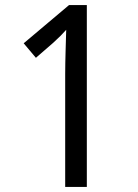

<svg xmlns="http://www.w3.org/2000/svg" viewBox="-20 -734 540 754"><path d="M236 0H321V-714H251L73 -564L121 -507L189 -566C213 -588 223 -598 240 -617C239 -574 236 -499 236 -443Z"/></svg>

Font: Noto Sans Gurmukhi SemiCondensed
Style: Regular
Weight: 400
Width: 4
Designer: Jelle Bosma - Monotype Design Team
Foundry: Monotype Imaging Inc.
Version: Version 2.004